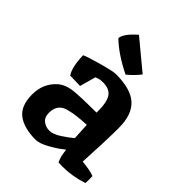

<svg xmlns="http://www.w3.org/2000/svg" viewBox="-215 -862 989 989"><g transform="rotate(45 279.5 -367.5)"><path d="M219 12Q134 12 87.5 -23Q41 -58 41 -141Q41 -220 96 -270Q128 -299 185 -304Q242 -309 342 -309V-325Q342 -386 322.5 -414.5Q303 -443 254 -443Q229 -443 209 -433L185 -346L111 -348Q86 -386 84 -469Q104 -479 178 -499.5Q252 -520 273 -520Q381 -520 430 -475.5Q479 -431 479 -334.5Q479 -238 470 -80Q527 -75 558 -63Q559 -51 559 -34L558 -12Q486 12 413 12Q394 12 385 11Q370 -19 367 -61H362Q343 -43 295.5 -15.5Q248 12 219 12ZM356 -137 351 -229Q272 -225 232 -214Q169 -201 169 -135Q169 -102 189.5 -86.5Q210 -71 236 -71Q262 -71 298 -94.5Q334 -118 356 -137ZM213 -747 371 -616Q343 -580 309 -553Q208 -603 150 -660Q152 -678 167.5 -699.5Q183 -721 213 -747Z"/></g></svg>

Font: Inika
Style: Bold
Weight: 700
Version: Version 1.001